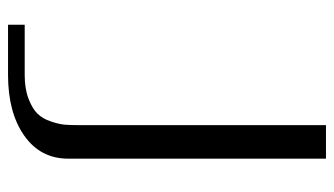

<svg xmlns="http://www.w3.org/2000/svg" viewBox="-197 -635 832 478"><g transform="rotate(90 219.0 -396.0)"><path d="M375 -791.5V-149.9Q375 -80.6 317.6 -40.3Q260.3 0 166.5 0H41.5V-41.5H166.5Q201.2 -41.5 225.8 -51Q250.5 -60.5 262.9 -73.2Q275.4 -85.9 282.2 -106.2Q289.1 -126.5 290.3 -139.9Q291.5 -153.3 291.5 -172.9V-791.5Z"/></g></svg>

Font: Gputeks
Style: Regular
Weight: 500
Version: Version 0.9